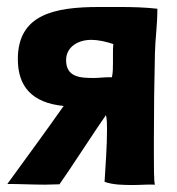

<svg xmlns="http://www.w3.org/2000/svg" viewBox="-20 -528 505 549"><path d="M362 1C382 1 403 -1 423 0C420 -7 420 -52 420 -88C420 -106 420 -121 420 -127C420 -210 421 -293 423 -376C424 -418 430 -456 430 -503C395 -507 359 -508 324 -508C303 -508 283 -508 263 -508C136 -508 31 -487 31 -359C31 -281 71 -234 162 -225C110 -151 54 -75 1 -2H0C36 -2 73 0 109 0C123 0 136 -1 150 -1C174 -34 264 -173 283 -199C286 -186 286 -172 286 -158C286 -109 282 -58 279 -8C305 1 335 1 362 1ZM248 -305C210 -305 169 -307 169 -356C169 -395 205 -414 240 -414C262 -414 283 -409 304 -402C303 -393 303 -384 303 -375C303 -366 303 -357 303 -348C303 -334 303 -321 300 -307C283 -308 265 -305 248 -305Z"/></svg>

Font: HEYCLAY
Style: Regular
Weight: 400
Designer: Marcelo Magalhaes
Foundry: Marcelo Magalhães
Version: Version 1.300;hotconv 1.0.109;makeotfexe 2.5.65596